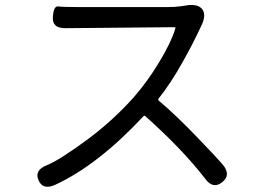

<svg xmlns="http://www.w3.org/2000/svg" viewBox="-20 -728 1040 763"><path d="M863 -4Q827 25 796 -17Q706 -134 558 -266Q554 -270 550 -266Q368 -71 198 7Q150 28 133 -12Q116 -51 165 -71Q214 -90 328 -174Q429 -249 512 -342Q564 -401 612 -480Q660 -559 677 -615Q678 -620 673 -620L241 -616Q187 -615 190 -660Q193 -705 211 -702.5Q229 -700 288 -700H650Q674 -700 698 -703L724 -707Q767 -713 784 -691Q800 -669 782 -630Q748 -556 705 -480Q658 -396 610 -336Q607 -332 611 -328Q681 -269 768 -178Q845 -98 866 -73Q899 -32 863 -4Z"/></svg>

Font: Resource Han Rounded JP
Style: Regular
Weight: 400
Designer: Cyano Hao (round all glyphs); Ryoko NISHIZUKA 西塚涼子 (kana, bopomofo & ideographs); Paul D. Hunt (Latin, Greek & Cyrillic)
Foundry: Cyano Hao
Version: 0.990